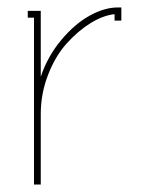

<svg xmlns="http://www.w3.org/2000/svg" viewBox="-20 -493 379 513"><path d="M294.9 -473.1H304.2V-438H286.1V-455.1Q255.9 -452.1 221.9 -431.2Q188 -410.2 158 -376.7Q127.9 -343.3 108.4 -293Q88.9 -242.7 88.9 -188V0H70.8V-445.8H54.2V-463.9H88.9V-288.1Q107.4 -342.8 143.6 -386Q179.7 -429.2 219.5 -451.2Q259.3 -473.1 294.9 -473.1Z"/></svg>

Font: Rawengulk
Style: Light
Weight: 300
Version: Version 0.92